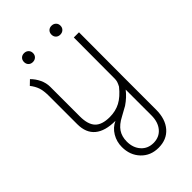

<svg xmlns="http://www.w3.org/2000/svg" viewBox="-276 -723 1099 1099"><g transform="rotate(-45 273.0 -174.0)"><path d="M171 138Q171 95 192.5 59Q214 23 251 6Q168 6 125.5 -29.5Q83 -65 83 -135V-363Q83 -407 74 -432.5Q65 -458 46 -482L74 -509Q97 -486 111 -456.5Q125 -427 125 -396V-156Q125 -91 153 -61.5Q181 -32 244 -32Q291 -32 329 -52Q367 -72 404 -118Q412 -133 415.5 -144Q419 -155 419 -168L420 -500H462L461 -134V125Q461 201 422.5 245.5Q384 290 317 290Q253 290 212 247Q171 204 171 138ZM419 129V-79Q391 -43 351 -16Q316 4 295 15Q252 37 232.5 66Q213 95 213 136Q213 186 241.5 218Q270 250 316 250Q363 250 391 217Q419 184 419 129ZM119 -602Q119 -618 129 -628Q139 -638 155 -638Q171 -638 181.5 -628Q192 -618 192 -602Q192 -586 181.5 -576Q171 -566 155 -566Q139 -566 129 -576Q119 -586 119 -602ZM341 -602Q341 -618 351 -628Q361 -638 377 -638Q393 -638 403.5 -628Q414 -618 414 -602Q414 -586 403.5 -576Q393 -566 377 -566Q361 -566 351 -576Q341 -586 341 -602Z"/></g></svg>

Font: Bellota Light
Style: Regular
Weight: 300
Designer: Kemie Guaida
Foundry: Kemie Guaida
Version: Version 4.001